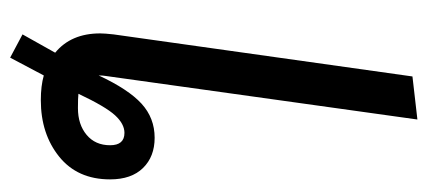

<svg xmlns="http://www.w3.org/2000/svg" viewBox="-258 -532 863 388"><g transform="rotate(90 174.0 -337.5)"><path d="M342 -128Q342 -62 296 -25Q250 12 182 12Q153 12 132 6L96 74L49 49L86 -17Q47 -49 47 -108Q47 -117 49 -135L134 -739L221 -749L133 -119Q132 -114 132 -105Q160 -165 189 -191.5Q218 -218 258 -218Q296 -218 319 -194.5Q342 -171 342 -128ZM273 -128Q273 -157 248 -157Q230 -157 212.5 -138Q195 -119 169 -64Q177 -63 198 -63Q231 -63 252 -80.5Q273 -98 273 -128Z"/></g></svg>

Font: Fira Sans Compressed
Style: Italic
Weight: 400
Width: 1
Italic angle: -8°
Designer: bBox Type GmbH & Carrois Corporate GbR & Edenspiekermann AG
Foundry: bBox Type GmbH & Carrois Corporate GbR & Edenspiekermann AG
Version: Version 4.301